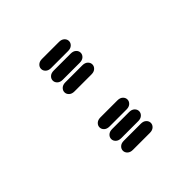

<svg xmlns="http://www.w3.org/2000/svg" viewBox="-226 -1100 1452 1452"><g transform="rotate(-45 500.0 -374.5)"><path d="M409.2 111.3H590.8Q618.2 111.3 633.8 96.7Q649.4 82 649.4 62.5Q649.4 43 633.8 28.3Q618.2 13.7 590.8 13.7H409.2Q381.8 13.7 366.2 28.3Q350.6 43 350.6 62.5Q350.6 82 366.2 96.7Q381.8 111.3 409.2 111.3ZM409.2 -13.7H590.8Q618.2 -13.7 633.8 -28.3Q649.4 -43 649.4 -62.5Q649.4 -82 633.8 -96.7Q618.2 -111.3 590.8 -111.3H409.2Q381.8 -111.3 366.2 -96.7Q350.6 -82 350.6 -62.5Q350.6 -43 366.2 -28.3Q381.8 -13.7 409.2 -13.7ZM409.2 -138.7H590.8Q618.2 -138.7 633.8 -153.3Q649.4 -168 649.4 -187.5Q649.4 -207 633.8 -221.7Q618.2 -236.3 590.8 -236.3H409.2Q381.8 -236.3 366.2 -221.7Q350.6 -207 350.6 -187.5Q350.6 -168 366.2 -153.3Q381.8 -138.7 409.2 -138.7ZM409.2 -513.7H590.8Q618.2 -513.7 633.8 -528.3Q649.4 -543 649.4 -562.5Q649.4 -582 633.8 -596.7Q618.2 -611.3 590.8 -611.3H409.2Q381.8 -611.3 366.2 -596.7Q350.6 -582 350.6 -562.5Q350.6 -543 366.2 -528.3Q381.8 -513.7 409.2 -513.7ZM409.2 -638.7H590.8Q618.2 -638.7 633.8 -653.3Q649.4 -668 649.4 -687.5Q649.4 -707 633.8 -721.7Q618.2 -736.3 590.8 -736.3H409.2Q381.8 -736.3 366.2 -721.7Q350.6 -707 350.6 -687.5Q350.6 -668 366.2 -653.3Q381.8 -638.7 409.2 -638.7ZM409.2 -763.7H590.8Q618.2 -763.7 633.8 -778.3Q649.4 -793 649.4 -812.5Q649.4 -832 633.8 -846.7Q618.2 -861.3 590.8 -861.3H409.2Q381.8 -861.3 366.2 -846.7Q350.6 -832 350.6 -812.5Q350.6 -793 366.2 -778.3Q381.8 -763.7 409.2 -763.7Z"/></g></svg>

Font: Sixtyfour
Style: Regular
Weight: 400
Designer: Jens Kutilek
Foundry: Jens Kutilek
Version: Version 2.001